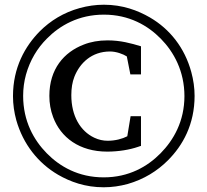

<svg xmlns="http://www.w3.org/2000/svg" viewBox="-20 -756 876 813"><path d="M435 -585C398 -585 364 -579 334 -567C251 -535 189 -464 189 -350C189 -319 194 -289 205 -260C237 -174 316 -114 434 -114C482 -114 529 -122 564 -134C572 -137 576 -138 577 -138V-264H533L519 -179C498 -168 468 -160 436 -160C417 -160 398 -164 379 -173C320 -201 282 -265 282 -353C282 -382 286 -408 295 -431C318 -489 368 -538 446 -538C472 -538 502 -527 517 -517L532 -441H577V-560C534 -573 490 -585 436 -585ZM761 -350C761 -242 715 -163 660 -107C605 -51 526 -5 419 -5C312 -5 233 -51 178 -107C123 -163 78 -243 78 -350C78 -381 82 -411 90 -440C107 -501 138 -552 178 -592C233 -648 313 -694 420 -694C527 -694 606 -648 661 -592C716 -536 761 -455 761 -348ZM804 -349C804 -384 799 -418 790 -451C762 -554 699 -633 615 -682C563 -712 499 -736 420 -736C385 -736 351 -731 318 -722C249 -703 193 -668 148 -623C86 -560 35 -470 35 -349C35 -314 40 -280 49 -247C78 -145 142 -65 226 -16C278 14 341 37 419 37C454 37 488 32 521 23C590 3 646 -32 691 -77C754 -140 804 -229 804 -351Z"/></svg>

Font: Veleka
Style: Regular
Weight: 400
Designer: Stefan Peev, Context Ltd, 2016; SIL International, 1997-2014.
Foundry: Stefan Peev, Context Ltd, 2016
Version: Version 1.000